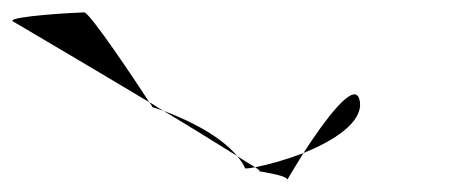

<svg xmlns="http://www.w3.org/2000/svg" viewBox="-78 -566 732 310"><path d="M-58 -532C-58 -532 56 -465 163 -401C143 -432 67 -546 58 -546C48 -546 -62 -540 -58 -532ZM163 -401C166 -397 168 -394 168 -393C168 -393 175 -391 186 -387C178 -391 171 -397 163 -401ZM186 -387C233 -359 276 -332 305 -314C274 -351 216 -376 186 -387ZM305 -314C310 -308 315 -301 318 -294C323 -294 328 -295 334 -296C327 -300 317 -306 305 -314ZM334 -296C340 -292 342 -290 341 -290C331 -290 385 -284 386 -276C386 -276 397 -295 412 -319C384 -308 355 -300 334 -296ZM412 -319C462 -339 508 -369 503 -402C497 -442 445 -370 412 -319Z"/></svg>

Font: Ampere
Style: RevIta
Weight: 400
Version: Version 1